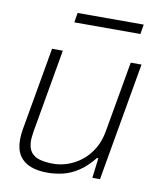

<svg xmlns="http://www.w3.org/2000/svg" viewBox="-81 -764 700 841"><g transform="rotate(10 269.0 -344.0)"><path d="M186 12Q144 12 112 0Q80 -12 62 -39Q44 -66 44 -110Q44 -121 45 -132Q46 -143 48 -155L113 -526H161L96 -154Q95 -144 93.5 -134Q92 -124 92 -116Q92 -81 106.5 -62.5Q121 -44 147 -37.5Q173 -31 205 -31Q237 -31 269 -42Q301 -53 329.5 -75Q358 -97 379 -131.5Q400 -166 408 -213L463 -526H511L419 0H385L396 -89H390Q357 -48 323 -26Q289 -4 255 4Q221 12 186 12ZM189 -657 196 -700H490L483 -657Z"/></g></svg>

Font: Archivo SemiBold Thin
Style: Italic
Weight: 250
Italic angle: -10°
Version: Version 2.001